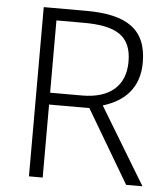

<svg xmlns="http://www.w3.org/2000/svg" viewBox="-52 -760 703 807"><g transform="rotate(5 300.0 -357.0)"><path d="M278 -714H100V0H158V-308H328L510 0H579L383 -324C470 -350 535 -408 535 -518C535 -660 449 -714 278 -714ZM273 -663C410 -663 475 -626 475 -516C475 -414 409 -358 293 -358H158V-663Z"/></g></svg>

Font: Noto Sans Sinhala UI Light
Style: Regular
Weight: 300
Designer: Jelle Bosma - Monotype Design Team
Foundry: Monotype Imaging Inc.
Version: Version 2.006